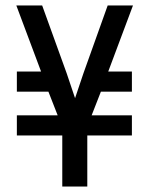

<svg xmlns="http://www.w3.org/2000/svg" viewBox="-20 -686 539 706"><path d="M465 -423V-349H351L317 -262H465V-188H301V0H209V-188H42V-262H192L158 -349H42V-423H131L40 -666H135L225 -417L256 -325L287 -417L376 -666H469L378 -423Z"/></svg>

Font: Khand Medium
Style: Regular
Weight: 500
Designer: Devanagari: Sanchit Sawaria, Jyotish Sonowal; Latin: Satya Rajpurohit
Foundry: Indian Type Foundry
Version: Version 1.100;PS 1.0;hotconv 1.0.78;makeotf.lib2.5.61930; tt